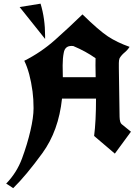

<svg xmlns="http://www.w3.org/2000/svg" viewBox="-20 -840 733 1031"><path d="M110.4 -513.7Q200.2 -558.6 275.9 -626Q351.6 -693.4 422.9 -762.7Q511.2 -676.3 559.8 -644.3Q608.4 -612.3 675.8 -588.4Q664.6 -570.8 648.4 -557.6Q632.3 -544.4 622.1 -527.3Q618.2 -518.1 618.2 -501V-474.6L622.1 -212.9Q623 -181.2 633.3 -173.3L683.1 -132.8L596.7 -15.1L485.4 -109.9Q495.6 -189 495.6 -310.5H313Q294.9 -137.7 207.5 -17.6Q120.1 102.5 50.8 170.4Q25.9 153.3 13.2 146Q70.3 86.9 98.4 10.7Q126.5 -65.4 143.3 -137.7Q160.2 -210 160.2 -259Q160.2 -308.1 154.8 -348.6Q141.1 -451.2 110.4 -513.7ZM197.8 -820.3Q222.2 -740.2 222.2 -647Q222.2 -638.7 222.2 -630.9L85.4 -802.2ZM493.7 -425.3Q492.7 -466.8 492.7 -488.5Q492.7 -510.3 493.2 -527.3Q440.9 -564.5 373.5 -592.8Q368.7 -593.3 363.8 -593.3Q328.6 -593.3 322.3 -556.6Q316.4 -526.9 316.4 -488.5Q316.4 -450.2 317.4 -425.3Z"/></svg>

Font: UnifrakturCook
Style: Bold
Weight: 700
Designer: j. 'mach' wust
Version: Version 2011-09-01